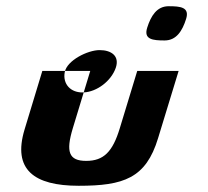

<svg xmlns="http://www.w3.org/2000/svg" viewBox="-20 -755 668 617"><path d="M300 -594C262 -594 195 -561 188 -523C181 -485 207 -456 249 -458C291 -460 337 -494 352 -537C365 -575 338 -594 300 -594ZM522 -735C484 -735 465 -704 453 -666C441 -628 471 -625 509 -625C547 -625 566 -656 578 -694C590 -732 560 -735 522 -735ZM116 -527H270L214 -343C191 -267 201 -238 257 -238C313 -238 342 -267 365 -343L421 -527H554L488 -311C449 -182 377 -158 233 -158C89 -158 20 -210 59 -339Z"/></svg>

Font: Drag You Down
Style: Regular
Weight: 400
Designer: Robert Jablonski
Foundry: Cannot Into Space Fonts
Version: Version 0.97